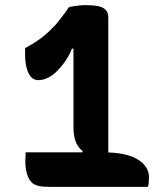

<svg xmlns="http://www.w3.org/2000/svg" viewBox="-20 -730 640 750"><path d="M248 -701Q252 -703 257.5 -704Q263 -705 270 -706Q277 -707 284.5 -708Q292 -709 299 -709.5Q306 -710 313 -710Q343 -710 363 -706Q383 -702 393 -691.5Q403 -681 403 -662Q403 -628 403 -589.5Q403 -551 403 -510.5Q403 -470 403 -428.5Q403 -387 403 -345.5Q403 -304 403 -263Q403 -222 403 -183Q403 -144 403 -108H302V-141Q291 -149 283 -162Q275 -175 271 -193Q267 -211 267 -232Q267 -250 267 -271.5Q267 -293 267 -317Q267 -341 267 -367Q267 -393 267 -420Q267 -447 267 -473.5Q267 -500 267 -525Q267 -550 267 -573L294 -540H235L273 -572Q265 -548 256 -528Q247 -508 235.5 -491.5Q224 -475 210 -460Q198 -446 184.5 -436.5Q171 -427 157.5 -422Q144 -417 129 -417Q114 -417 103 -427.5Q92 -438 85 -461Q78 -484 78 -520V-542Q110 -559 135.5 -577.5Q161 -596 183 -619Q197 -632 209.5 -648Q222 -664 232.5 -678Q243 -692 248 -701ZM80 -135Q83 -135 95.5 -135Q108 -135 128 -135Q148 -135 173 -135Q198 -135 225.5 -135Q253 -135 281 -135Q309 -135 334.5 -135Q360 -135 381 -135Q473 -135 517.5 -107.5Q562 -80 562 -38Q562 -33 561.5 -27.5Q561 -22 561 -17.5Q561 -13 560 -8.5Q559 -4 557 0Q554 0 537 0Q520 0 491.5 0Q463 0 428.5 0Q394 0 357.5 0Q321 0 286 0Q251 0 222.5 0Q194 0 176 0Q146 0 129.5 -4Q113 -8 103 -18Q91 -31 85 -52.5Q79 -74 79 -99Q79 -103 79 -107.5Q79 -112 79.5 -115.5Q80 -119 80 -122Q80 -125 80 -128.5Q80 -132 80 -135Z"/></svg>

Font: Recursive Casual
Style: Bold
Weight: 700
Version: Version 1.085